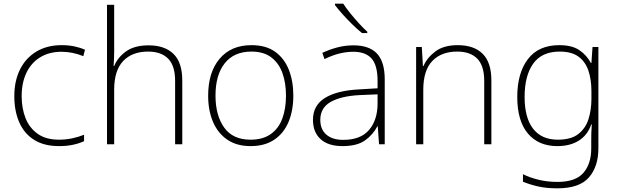

<svg xmlns="http://www.w3.org/2000/svg" viewBox="-20 -786 3370 1046"><path d="M302 10Q220 10 166 -24Q112 -58 85 -119.5Q58 -181 58 -262Q58 -346 89.5 -408.5Q121 -471 179 -505.5Q237 -540 316 -540Q353 -540 384.5 -533.5Q416 -527 443 -515L434 -480Q405 -492 374.5 -498Q344 -504 316 -504Q248 -504 199 -474Q150 -444 124 -389.5Q98 -335 98 -262Q98 -195 119.5 -141.5Q141 -88 186 -56.5Q231 -25 301 -25Q339 -25 374 -32.5Q409 -40 438 -52V-17Q413 -5 378.5 2.5Q344 10 302 10Z M602 -504Q602 -482 601 -464.5Q600 -447 599 -426H602Q620 -472 666 -505.5Q712 -539 790 -539Q877 -539 925 -492.5Q973 -446 973 -347V0H934V-345Q934 -428 896 -466.5Q858 -505 787 -505Q700 -505 651 -453.5Q602 -402 602 -297V0H563V-760H602Z M1578 -265Q1578 -185 1552.5 -123Q1527 -61 1475 -25.5Q1423 10 1345 10Q1270 10 1218.5 -25Q1167 -60 1140.5 -122Q1114 -184 1114 -265Q1114 -392 1176.5 -466Q1239 -540 1350 -540Q1429 -540 1479 -504Q1529 -468 1553.5 -406Q1578 -344 1578 -265ZM1154 -265Q1154 -158 1201 -91.5Q1248 -25 1345 -25Q1412 -25 1455 -55.5Q1498 -86 1518 -140Q1538 -194 1538 -265Q1538 -333 1519 -387Q1500 -441 1458.5 -473Q1417 -505 1350 -505Q1255 -505 1204.5 -441.5Q1154 -378 1154 -265Z M1906 -539Q1991 -539 2033.5 -494.5Q2076 -450 2076 -353V0H2045L2038 -98H2036Q2012 -52 1968.5 -21Q1925 10 1846 10Q1768 10 1726.5 -28Q1685 -66 1685 -133Q1685 -212 1750.5 -252.5Q1816 -293 1937 -299L2037 -305V-345Q2037 -431 2004 -467.5Q1971 -504 1905 -504Q1828 -504 1748 -464L1736 -498Q1774 -516 1817 -527.5Q1860 -539 1906 -539ZM1941 -268Q1839 -263 1782 -231Q1725 -199 1725 -133Q1725 -81 1758 -52.5Q1791 -24 1850 -24Q1944 -24 1990 -77.5Q2036 -131 2037 -219V-272ZM1850 -766Q1864 -744 1886.5 -716Q1909 -688 1934 -660.5Q1959 -633 1981 -613V-606H1952Q1926 -627 1898 -654.5Q1870 -682 1845.5 -709.5Q1821 -737 1805 -758V-766Z M2474 -540Q2562 -540 2609.5 -493Q2657 -446 2657 -347V0H2618V-345Q2618 -428 2580 -466.5Q2542 -505 2471 -505Q2384 -505 2335 -453.5Q2286 -402 2286 -297V0H2247V-530H2278L2284 -426H2287Q2306 -471 2351.5 -505.5Q2397 -540 2474 -540Z M3027 -540Q3096 -540 3136 -513Q3176 -486 3199 -443H3202L3208 -530H3240V22Q3240 121 3188.5 180.5Q3137 240 3016 240Q2956 240 2910.5 229.5Q2865 219 2829 204V163Q2865 181 2913 193Q2961 205 3017 205Q3116 205 3158.5 155.5Q3201 106 3201 23V-15Q3201 -40 3201.5 -61.5Q3202 -83 3204 -108H3201Q3181 -50 3133.5 -20Q3086 10 3016 10Q2914 10 2856 -58.5Q2798 -127 2798 -258Q2798 -388 2856 -464Q2914 -540 3027 -540ZM3029 -505Q2932 -505 2885 -439.5Q2838 -374 2838 -258Q2838 -144 2884.5 -84.5Q2931 -25 3019 -25Q3092 -25 3131.5 -56.5Q3171 -88 3186.5 -138.5Q3202 -189 3202 -246V-289Q3202 -353 3185.5 -401.5Q3169 -450 3131.5 -477.5Q3094 -505 3029 -505Z"/></svg>

Font: Noto Sans Bengali ExtraLight
Style: Regular
Weight: 200
Designer: Jelle Bosma - Monotype Design Team
Foundry: Monotype Imaging Inc.
Version: Version 2.003; ttfautohint (v1.8.4.7-5d5b)